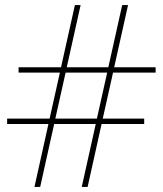

<svg xmlns="http://www.w3.org/2000/svg" viewBox="-20 -735 640 755"><path d="M138 0H115.5L170.5 -247.5H8V-268.5H175L215.5 -449.5H53V-470.5H220L274.5 -715H297L242.5 -470.5H406L460.5 -715H483.5L429 -470.5H592V-449.5H424.5L384 -268.5H547V-247.5H379.5L324.5 0H301.5L356.5 -247.5H193ZM197.5 -268.5H361L401.5 -449.5H238Z"/></svg>

Font: Newsreader 72pt ExtraLight
Style: Regular
Weight: 275
Designer: Hugues Gentile
Foundry: Production Type
Version: Version 1.003; ttfautohint (v1.8.3)